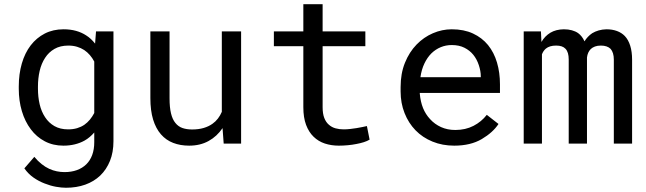

<svg xmlns="http://www.w3.org/2000/svg" viewBox="-20 -676 3040 904"><path d="M68.4 -268.6V-258.3Q68.4 -201.7 83 -152.6Q97.7 -103.5 125 -67.4Q151.9 -31.2 190.9 -10.7Q230 9.8 278.3 9.8Q307.1 9.8 332 3.7Q356.9 -2.4 377.4 -13.7Q390.6 -21 402.1 -30.8Q413.6 -40.5 423.8 -52.2V-6.8Q423.8 27.3 414.1 53.7Q404.3 80.1 386.2 97.7Q367.7 115.7 341.8 125Q315.9 134.3 283.7 134.3Q265.6 134.3 247.6 130.6Q229.5 127 211.4 118.7Q193.4 110.4 175.8 96.4Q158.2 82.5 141.6 62.5L94.7 116.7Q112.8 142.6 137.9 160.2Q163.1 177.7 190.4 188Q217.3 198.7 243.7 203.4Q270 208 290.5 208Q340.3 208 381.3 193.4Q422.4 178.7 452.1 150.4Q481.4 122.1 497.8 81.5Q514.2 41 514.2 -11.2V-528.3H432.1L427.7 -470.7Q418.5 -482.4 408 -492.2Q397.5 -502 385.7 -509.3Q364.3 -523.4 337.6 -530.8Q311 -538.1 279.3 -538.1Q230 -538.1 190.9 -518.1Q151.9 -498 124.5 -462.4Q97.2 -426.8 82.8 -377.2Q68.4 -327.6 68.4 -268.6ZM158.7 -258.3V-268.6Q158.7 -307.1 166.7 -342Q174.8 -377 192.4 -403.8Q209.5 -430.2 236.6 -445.8Q263.7 -461.4 301.8 -461.4Q324.2 -461.4 342.8 -455.8Q361.3 -450.2 376.5 -440.4Q391.6 -430.2 403.3 -416.5Q415 -402.8 423.8 -386.2V-144Q415 -127 403.3 -112.8Q391.6 -98.6 377 -88.4Q361.8 -78.1 343 -72.5Q324.2 -66.9 300.8 -66.9Q263.2 -66.9 236.3 -82.3Q209.5 -97.7 192.4 -124Q174.8 -150.4 166.7 -185.1Q158.7 -219.7 158.7 -258.3Z M1033.2 0H1115.2V-528.3H1024.4V-149.4Q1017.1 -132.3 1006.1 -117.9Q995.1 -103.5 980.5 -93.3Q962.9 -80.6 939 -73.5Q915 -66.4 884.8 -66.4Q858.9 -66.4 839.1 -73.2Q819.3 -80.1 805.7 -97.2Q792 -113.8 785.2 -142.1Q778.3 -170.4 778.3 -213.4V-528.3H688V-214.4Q688 -155.3 700.9 -113Q713.9 -70.8 737.8 -43.5Q761.7 -16.1 795.4 -3.2Q829.1 9.8 870.6 9.8Q922.4 9.8 961.9 -12Q1001.5 -33.7 1027.8 -72.8Z M1499 -656.2H1408.2V-528.3H1269.5V-458.5H1408.2V-171.4Q1408.2 -122.6 1421.1 -88.1Q1434.1 -53.7 1456.5 -32.2Q1479 -10.3 1509.5 -0.2Q1540 9.8 1575.2 9.8Q1596.2 9.8 1617.4 7.8Q1638.7 5.9 1657.7 2Q1676.8 -1.5 1692.9 -6.6Q1709 -11.7 1720.2 -18.6L1707.5 -82.5Q1699.2 -80.6 1686.3 -77.9Q1673.3 -75.2 1658.7 -72.8Q1643.6 -70.3 1627.9 -68.6Q1612.3 -66.9 1597.7 -66.9Q1577.6 -66.9 1559.8 -71.8Q1542 -76.7 1528.3 -88.9Q1514.6 -100.6 1506.8 -120.6Q1499 -140.6 1499 -171.4V-458.5H1700.2V-528.3H1499Z M2118.7 9.8Q2195.8 9.8 2248.3 -21.2Q2300.8 -52.2 2327.1 -92.3L2272 -135.3Q2247.1 -103 2209.5 -83.5Q2171.9 -64 2123.5 -64Q2086.9 -64 2056.6 -77.6Q2026.4 -91.3 2004.9 -115.2Q1983.9 -137.7 1971.9 -167Q1960 -196.3 1956.5 -234.9V-238.3H2334V-278.8Q2334 -334 2320.1 -381.3Q2306.2 -428.7 2277.8 -463.9Q2249.5 -498.5 2206.8 -518.3Q2164.1 -538.1 2106.9 -538.1Q2061.5 -538.1 2018.3 -519.5Q1975.1 -501 1941.4 -466.3Q1907.2 -431.2 1886.7 -380.6Q1866.2 -330.1 1866.2 -266.1V-245.6Q1866.2 -190.4 1884.8 -143.6Q1903.3 -96.7 1936.5 -62.5Q1969.7 -28.3 2016.4 -9.3Q2063 9.8 2118.7 9.8ZM2106.9 -463.9Q2141.6 -463.9 2166.7 -451.2Q2191.9 -438.5 2208.5 -418Q2225.1 -397.5 2234.4 -369.4Q2243.7 -341.3 2243.7 -316.9V-312.5H1959.5Q1964.8 -349.1 1978.3 -377.2Q1991.7 -405.3 2011.2 -424.8Q2030.8 -443.8 2055.2 -453.9Q2079.6 -463.9 2106.9 -463.9Z M2526.9 -528.3H2445.8V0H2531.7V-420.4Q2534.7 -428.2 2539.3 -435.1Q2543.9 -441.9 2550.3 -447.3Q2558.6 -454.1 2570.6 -457.8Q2582.5 -461.4 2598.6 -461.4Q2613.3 -461.4 2624.3 -457.8Q2635.3 -454.1 2642.6 -446.3Q2650.4 -438 2654.1 -425.3Q2657.7 -412.6 2657.7 -396V0H2743.7V-395.5Q2743.7 -398.4 2743.7 -400.6Q2743.7 -402.8 2743.7 -405.3Q2745.1 -417.5 2749.5 -427.5Q2753.9 -437.5 2761.7 -445.3Q2769.5 -452.6 2781.2 -457Q2793 -461.4 2809.1 -461.4Q2824.2 -461.4 2835.7 -457.5Q2847.2 -453.6 2855 -445.8Q2862.3 -437.5 2866.2 -424.8Q2870.1 -412.1 2870.1 -395.5V0H2956.1V-394.5Q2956.1 -432.6 2947.3 -460.7Q2938.5 -488.8 2921.9 -506.3Q2906.7 -522 2884.8 -530Q2862.8 -538.1 2835.4 -538.1Q2815.4 -537.6 2798.6 -532.7Q2781.7 -527.8 2768.1 -519.5Q2757.3 -512.2 2748 -502.4Q2738.8 -492.7 2731.9 -481.4Q2726.6 -493.7 2719 -503.4Q2711.4 -513.2 2702.1 -520Q2689.5 -528.8 2672.6 -533.4Q2655.8 -538.1 2634.8 -538.1Q2597.7 -537.6 2571.5 -522Q2545.4 -506.3 2529.3 -478.5Z"/></svg>

Font: Roboto Mono
Style: Regular
Weight: 400
Monospace: yes
Designer: Google
Version: Version 3.000